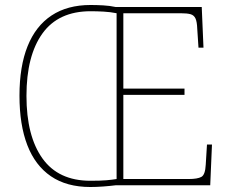

<svg xmlns="http://www.w3.org/2000/svg" viewBox="-20 -742 923 769"><path d="M342 7Q247 7 184 -36Q121 -79 89.5 -160.5Q58 -242 58 -359Q58 -476 90.5 -557Q123 -638 186.5 -680Q250 -722 343 -722Q367 -722 393.5 -720.5Q420 -719 443 -714H788L795 -551H775L770 -627Q769 -655 763 -668Q757 -681 743.5 -685Q730 -689 703 -689H474V-387H719V-362H474V-25H736Q771 -25 786.5 -33.5Q802 -42 804 -82L809 -163H829L822 0H444Q420 3 393 5Q366 7 342 7ZM342 -18Q383 -18 406 -20Q429 -22 447 -25V-689Q422 -694 395 -695.5Q368 -697 343 -697Q214 -697 150 -608Q86 -519 86 -358Q86 -197 150 -107.5Q214 -18 342 -18Z"/></svg>

Font: Noto Serif Tibetan Thin
Style: Regular
Weight: 250
Version: Version 2.103